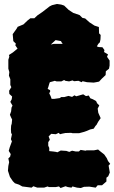

<svg xmlns="http://www.w3.org/2000/svg" viewBox="-20 -917 575 967"><path d="M76 13 55 6 45 -4 30 -26 20 -57 22 -81 26 -100 22 -119 31 -128 34 -141 24 -157 29 -175 40 -205 35 -216 40 -240 36 -248 35 -266 36 -284 39 -294 41 -315 35 -327 30 -339 36 -356 38 -375 43 -385 32 -404 39 -417 41 -431 27 -444 26 -460 37 -478 32 -489V-518L25 -536L27 -554L22 -571V-616L27 -632L25 -640L45 -653L67 -671L82 -685H95L98 -694L140 -687L159 -689L180 -696L190 -687H205L232 -692L251 -696H299L323 -692L355 -690L379 -696H396L406 -690L428 -692L450 -690L477 -680L496 -679L506 -665L504 -655L524 -643L519 -631L532 -612V-587L529 -571L513 -558L512 -539L493 -521L479 -506L464 -503L452 -501L418 -503L396 -508L391 -503L375 -510L353 -508L345 -512L328 -507L309 -510L303 -514L289 -507H265L256 -510L246 -507L231 -503L228 -495L224 -481L220 -469L232 -463L233 -457L228 -447L235 -433L240 -419H253L281 -423L288 -428H303L325 -434L343 -429L355 -437L364 -432L399 -442L413 -433L427 -436L435 -422L448 -417L464 -408L469 -397L480 -386L472 -370L475 -349L487 -322L474 -303L466 -288L461 -283L452 -269L434 -265L418 -258L404 -253L378 -246H346L338 -248L309 -247L294 -244L282 -241L276 -248L261 -241L238 -243L225 -230L231 -213L223 -201V-183L228 -172V-156L248 -154L262 -152L269 -150L286 -159L298 -158L314 -157L329 -152L343 -158L362 -154H377L386 -162L411 -158L416 -160H454L474 -164L486 -154L505 -139L518 -120L524 -106L535 -92L527 -83L533 -48L525 -29L516 -22V-3L494 16H472L462 28L430 23L403 24L387 30L368 28L345 22L340 28L321 25L310 21L285 30L277 22L262 25H226L220 22L202 28H168L148 21L139 28L92 22ZM72 -667 57 -689 60 -697 47 -710 44 -745 64 -773 69 -782 98 -794 119 -814 133 -825H153L169 -840L194 -857L230 -885L242 -891L267 -897L288 -894L303 -889L326 -867L349 -852L381 -841L395 -827L409 -824L430 -805L456 -788L478 -781L479 -749L487 -741L486 -719L483 -704L475 -696L460 -670L436 -660L437 -648L405 -643L383 -647L379 -641L359 -647L320 -678L293 -699L287 -710L260 -715L222 -680L210 -676L202 -664L161 -648L145 -642L124 -645L97 -656L86 -657Z"/></svg>

Font: Winky Rough Black
Style: Regular
Weight: 900
Designer: Simon Atzbach
Foundry: typofactur
Version: Version 1.206; ttfautohint (v1.8.4.7-5d5b)